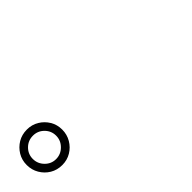

<svg xmlns="http://www.w3.org/2000/svg" viewBox="32 -1198 937 937"><g transform="rotate(-45 500.0 -729.5)"><path d="M146 -607Q111 -607 83.5 -623.5Q56 -640 39.5 -668Q23 -696 23 -730Q23 -764 39.5 -791.5Q56 -819 83.5 -835.5Q111 -852 146 -852Q180 -852 207.5 -835.5Q235 -819 251.5 -791.5Q268 -764 268 -730Q268 -696 251.5 -668Q235 -640 207.5 -623.5Q180 -607 146 -607ZM145 -649Q178 -649 202 -673Q226 -697 226 -730Q226 -763 202.5 -786.5Q179 -810 146 -810Q112 -810 88.5 -786.5Q65 -763 65 -730Q65 -697 88.5 -673Q112 -649 145 -649Z"/></g></svg>

Font: Noto Serif JP ExtraLight
Style: Bold
Weight: 700
Version: Version 2.003-H1;hotconv 1.1.1;makeotfexe 2.6.0